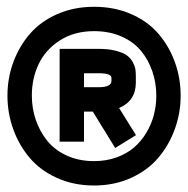

<svg xmlns="http://www.w3.org/2000/svg" viewBox="-20 -578 565 577"><path d="M275.9 -431.2Q306.2 -431.2 327.9 -425.5Q349.6 -419.9 360.8 -411.9Q372.1 -403.8 378.7 -391.8Q385.3 -379.9 386.7 -370.6Q388.2 -361.3 388.2 -349.1V-329.6Q388.2 -274.9 337.9 -253.4L388.7 -171.9L326.2 -133.3L258.8 -242.7H232.4V-152.3H159.2V-431.2ZM314.9 -344.2Q314.9 -357.9 275.9 -357.9H232.4V-315.9H275.9Q314.9 -315.9 314.9 -334.5ZM522.9 -290.5Q522.9 -238.8 505.6 -190.7Q488.3 -142.6 456.3 -104.5Q424.3 -66.4 374 -43.5Q323.7 -20.5 262.7 -20.5Q201.7 -20.5 151.4 -43.2Q101.1 -65.9 69.1 -103.8Q37.1 -141.6 19.8 -189.7Q2.4 -237.8 2.4 -290.5Q2.4 -343.8 20.3 -391.8Q38.1 -439.9 70.6 -477.1Q103 -514.2 152.8 -535.9Q202.6 -557.6 262.7 -557.6Q324.2 -557.6 374.3 -535.6Q424.3 -513.7 456.3 -476.3Q488.3 -439 505.6 -391.1Q522.9 -343.3 522.9 -290.5ZM262.7 -484.4Q203.1 -484.4 159.9 -456.5Q116.7 -428.7 96.2 -385.5Q75.7 -342.3 75.7 -290.5Q75.7 -252.4 87.6 -217.5Q99.6 -182.6 122.1 -154.8Q144.5 -127 180.9 -110.4Q217.3 -93.8 262.7 -93.8Q299.3 -93.8 330.3 -105Q361.3 -116.2 383.1 -135Q404.8 -153.8 419.9 -179.2Q435.1 -204.6 442.4 -232.7Q449.7 -260.7 449.7 -290.5Q449.7 -328.6 438 -363Q426.3 -397.5 404.1 -424.8Q381.8 -452.1 345.2 -468.3Q308.6 -484.4 262.7 -484.4Z"/></svg>

Font: Anka/Coder Condensed
Style: Regular
Weight: 400
Width: 4
Monospace: yes
Version: Version 1.100